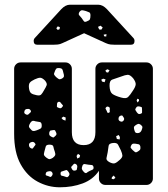

<svg xmlns="http://www.w3.org/2000/svg" viewBox="-20 -785 714 815"><path d="M234 10Q184 10 139.5 -14Q95 -38 67.5 -88Q40 -138 40 -217V-493Q40 -504 48 -512Q56 -520 67 -520H258Q269 -520 277 -512Q285 -504 285 -493V-224Q285 -169 335 -169Q385 -169 385 -224V-493Q385 -504 393 -512Q401 -520 412 -520H602Q613 -520 621 -512Q629 -504 629 -493V-27Q629 -16 621 -8Q613 0 602 0H427Q416 0 408 -8Q400 -16 400 -27V-60Q375 -23 331 -6.5Q287 10 234 10ZM232 -496Q222 -497 218.5 -493Q215 -489 212 -480Q208 -472 210 -468Q212 -464 218 -458Q225 -452 229.5 -449.5Q234 -447 242 -451Q251 -456 251.5 -461.5Q252 -467 249 -476Q247 -486 244.5 -490.5Q242 -495 232 -496ZM445 -487 435 -491 427 -485 432 -478 439 -477ZM545 -453Q532 -468 522 -467.5Q512 -467 494 -460Q471 -452 457.5 -447.5Q444 -443 445 -420Q446 -394 457.5 -386Q469 -378 494 -371Q515 -365 523.5 -373Q532 -381 544 -400Q555 -416 556 -426.5Q557 -437 545 -453ZM171 -443Q159 -455 150.5 -455Q142 -455 127 -448Q112 -441 106.5 -434Q101 -427 103 -411Q105 -395 112 -389.5Q119 -384 135 -381Q149 -378 154.5 -383.5Q160 -389 167 -402Q175 -415 178 -423Q181 -431 171 -443ZM428 -448 418 -451 410 -447 413 -439 424 -436ZM570 -363 563 -366 560 -358 564 -350 570 -357ZM239 -347Q235 -354 229 -353Q222 -351 222 -342Q222 -337 221.5 -333.5Q221 -330 227 -328Q234 -325 237.5 -325.5Q241 -326 245 -332Q249 -336 246 -339Q243 -342 239 -347ZM583 -317Q583 -324 582.5 -327.5Q582 -331 576 -332Q569 -334 565 -333.5Q561 -333 557 -327Q553 -321 555 -317.5Q557 -314 561 -308Q565 -303 568 -301.5Q571 -300 577 -302Q583 -304 583 -307.5Q583 -311 583 -317ZM442 -331Q434 -335 430 -329Q427 -326 428 -324Q429 -322 431 -318Q434 -313 435 -309Q436 -305 441 -306Q447 -308 446 -311.5Q445 -315 446 -321Q447 -329 442 -331ZM110 -317Q106 -322 102.5 -322.5Q99 -323 92 -322Q84 -320 83 -309Q82 -303 91 -299Q98 -296 102 -301Q107 -306 110 -308.5Q113 -311 110 -317ZM505 -286Q502 -291 500 -293.5Q498 -296 492 -294Q483 -291 483 -280Q483 -272 493 -269Q500 -267 505 -274Q509 -280 505 -286ZM259 -286 249 -290 241 -284 247 -277 258 -273ZM157 -255Q156 -266 149 -267Q142 -268 131 -270Q123 -273 118.5 -272Q114 -271 109 -264Q104 -256 103 -250.5Q102 -245 109 -238Q115 -230 120.5 -229Q126 -228 136 -232Q147 -236 152.5 -239.5Q158 -243 157 -255ZM578 -255Q571 -260 566.5 -259Q562 -258 555 -253Q549 -249 548.5 -245Q548 -241 550 -234Q552 -226 554.5 -223Q557 -220 564 -220Q576 -220 581 -232Q584 -240 584.5 -244.5Q585 -249 578 -255ZM218 -223Q216 -228 214 -231Q212 -234 207 -233Q199 -232 195 -231Q191 -230 189 -222Q188 -214 190.5 -210.5Q193 -207 201 -203Q207 -200 209.5 -203Q212 -206 217 -210Q222 -215 218 -223ZM484 -212 473 -207 476 -195 488 -193 489 -203ZM129 -176Q123 -185 114 -182Q103 -179 103 -170Q103 -159 113 -155Q118 -153 120 -156Q122 -159 125 -163Q128 -167 130 -169.5Q132 -172 129 -176ZM493 -147Q486 -162 481 -171Q476 -180 459 -178Q442 -176 441 -165.5Q440 -155 437 -138Q434 -123 432 -114Q430 -105 444 -97Q459 -89 467.5 -92Q476 -95 489 -107Q500 -117 499.5 -125Q499 -133 493 -147ZM555 -175Q547 -176 543 -174.5Q539 -173 536 -166Q533 -160 535.5 -156.5Q538 -153 543 -148Q549 -143 552.5 -140Q556 -137 562 -140Q571 -145 574 -149Q577 -153 576 -162Q574 -171 569 -172.5Q564 -174 555 -175ZM213 -140Q208 -154 206.5 -162.5Q205 -171 190 -171Q176 -171 174 -162.5Q172 -154 168 -140Q165 -130 167.5 -125.5Q170 -121 178 -115Q186 -109 191 -109.5Q196 -110 204 -115Q212 -121 214 -126Q216 -131 213 -140ZM320 -126 311 -132 305 -123 308 -112 318 -117ZM301 -89Q297 -91 294.5 -89.5Q292 -88 289 -84Q285 -80 283 -77.5Q281 -75 284 -70Q287 -64 290 -62Q293 -60 299 -61Q305 -62 306 -65.5Q307 -69 308 -76Q309 -85 301 -89ZM377 -76Q375 -84 369.5 -84.5Q364 -85 355 -86Q346 -87 340 -88.5Q334 -90 330 -82Q326 -72 328 -66.5Q330 -61 337 -54Q344 -48 348 -51.5Q352 -55 360 -59Q368 -63 373 -65Q378 -67 377 -76ZM268 -59Q264 -64 260.5 -63Q257 -62 251 -60Q244 -58 240.5 -56.5Q237 -55 237 -48Q237 -41 241 -39.5Q245 -38 251 -37Q259 -34 263 -33Q267 -32 272 -38Q276 -44 274.5 -48.5Q273 -53 268 -59ZM202 -52Q198 -60 188 -58Q181 -57 178 -55Q175 -53 174 -47Q173 -41 177 -40Q181 -39 186 -37Q190 -35 193 -34Q196 -33 199 -37Q206 -45 202 -52ZM470 -30 463 -40 455 -33 454 -26 462 -24ZM139 -595Q123 -595 123 -611Q123 -619 128 -624L240 -746Q258 -765 277 -765H397Q416 -765 434 -746L546 -624Q551 -619 551 -611Q551 -595 535 -595H469Q459 -595 449.5 -596Q440 -597 429 -602L337 -644L245 -602Q235 -597 225 -596Q215 -595 205 -595ZM345 -738Q335 -741 329 -741.5Q323 -742 317 -734Q312 -725 316 -720.5Q320 -716 326 -709Q332 -701 335.5 -695.5Q339 -690 348 -694Q359 -698 361.5 -703Q364 -708 364 -720Q364 -730 359 -732.5Q354 -735 345 -738ZM407 -676 396 -671 401 -660 410 -659 416 -668ZM234 -670 225 -673 219 -665 225 -658 233 -661ZM432 -640 420 -638 422 -631 431 -630Z"/></svg>

Font: Rubik Moonrocks
Style: Regular
Weight: 400
Designer: Hubert and Fischer, NaN
Foundry: Hubert and Fischer, NaN
Version: Version 2.200